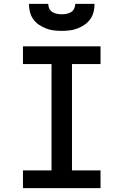

<svg xmlns="http://www.w3.org/2000/svg" viewBox="-20 -975 640 995"><path d="M99 0V-92H247V-643H99V-735H501V-643H353V-92H501V0ZM300 -815Q279 -815 258.5 -817.5Q238 -820 218.5 -827.5Q199 -835 181.5 -847Q164 -859 152 -876Q140 -893 135 -913.5Q130 -934 130 -955H230Q230 -942 235.5 -930.5Q241 -919 251.5 -912.5Q262 -906 274.5 -903.5Q287 -901 300 -901Q313 -901 325.5 -903.5Q338 -906 348.5 -912.5Q359 -919 364.5 -930.5Q370 -942 370 -955H470Q470 -934 465 -913.5Q460 -893 448 -876Q436 -859 418.5 -847Q401 -835 381.5 -827.5Q362 -820 341.5 -817.5Q321 -815 300 -815Z"/></svg>

Font: Iosevka Slab Semibold Extended
Style: Regular
Weight: 600
Width: 7
Monospace: yes
Designer: Belleve Invis
Foundry: Belleve Invis
Version: Version 11.1.0; ttfautohint (v1.8.3)